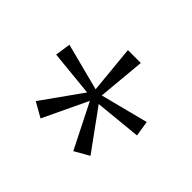

<svg xmlns="http://www.w3.org/2000/svg" viewBox="-100 -920 751 751"><g transform="rotate(45 275.5 -544.5)"><path d="M308.1 -759.8 290 -562 487.8 -612.8 498 -548.8 305.2 -529.8 425.8 -363.8 365.2 -329.1 272 -514.2 184.1 -329.1 123 -363.8 241.2 -529.8 50.8 -548.8 60.1 -612.8 255.9 -562 236.8 -759.8Z"/></g></svg>

Font: OpenSans-Light
Style: Regular
Weight: 300
Foundry: Ascender Corporation
Version: Version 1.10